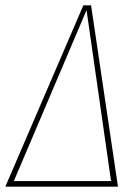

<svg xmlns="http://www.w3.org/2000/svg" viewBox="-29 -701 527 721"><path d="M313 -681 414 0H-9L284 -681ZM296 -663 23 -21H388Z"/></svg>

Font: Fira Sans Extra Condensed Thin
Style: Italic
Weight: 250
Width: 3
Italic angle: -8°
Designer: Carrois Corporate & Edenspiekermann AG
Foundry: Carrois Corporate GbR & Edenspiekermann AG
Version: Version 4.203